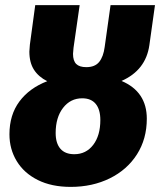

<svg xmlns="http://www.w3.org/2000/svg" viewBox="-20 -714 627 752"><path d="M456 -397Q555 -355 555 -249Q555 -170 516.5 -109.5Q478 -49 410 -15.5Q342 18 257 18Q182 18 128 -9Q74 -36 45.5 -83Q17 -130 17 -188Q17 -264 56 -316.5Q95 -369 165 -396Q131 -413 113 -441Q95 -469 95 -512Q95 -519 97 -539L118 -694H292L268 -527Q266 -509 266 -503Q266 -476 278.5 -463.5Q291 -451 318 -451Q352 -451 368.5 -471.5Q385 -492 390 -530L413 -694H587L565 -537Q551 -439 456 -397ZM373 -244Q373 -285 355 -307Q337 -329 302 -329Q256 -329 227 -291.5Q198 -254 198 -193Q198 -153 216.5 -131.5Q235 -110 271 -110Q317 -110 345 -146.5Q373 -183 373 -244Z"/></svg>

Font: Fira Sans Condensed ExtraBold
Style: Italic
Weight: 800
Width: 3
Italic angle: -8°
Designer: bBox Type GmbH & Carrois Corporate GbR & Edenspiekermann AG
Foundry: bBox Type GmbH & Carrois Corporate GbR & Edenspiekermann AG
Version: Version 4.301